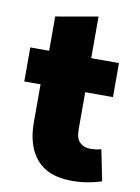

<svg xmlns="http://www.w3.org/2000/svg" viewBox="-85 -800 636 872"><g transform="rotate(10 232.5 -364.0)"><path d="M92 -217V-393H17V-550H104V-708L298 -742V-550H426V-393H298V-221Q298 -180 316.5 -162Q335 -144 364 -144Q395 -144 415 -151L444 -8Q378 14 308 14Q198 14 145 -47.5Q92 -109 92 -217Z"/></g></svg>

Font: Nebula Sans Black
Style: Regular
Weight: 900
Designer: Paul D. Hunt for Adobe (as Source Sans)
Foundry: Nebula Entertainment & Broadcasting LLC
Version: Version 1.010